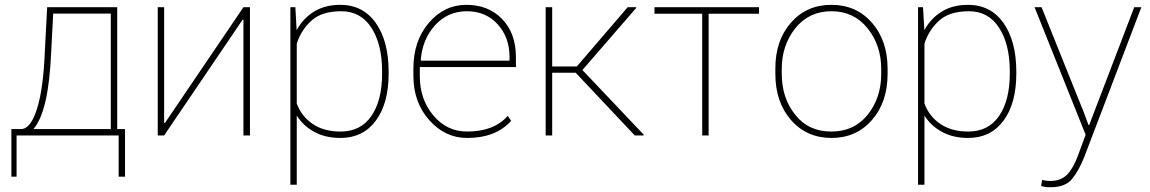

<svg xmlns="http://www.w3.org/2000/svg" viewBox="-20 -558 4739 791"><path d="M436.5 -26.4V-502H199.2L190.9 -344.7Q180.7 -98.1 117.7 -26.4ZM66.9 -26.4Q106 -26.4 132.3 -109.4Q158.7 -192.4 164.6 -344.7L174.3 -528.3H462.9V-26.4H495.1V169.9H468.8V0H48.3V169.9H26.9V-26.4Z M1009.8 -528.3V0H982.9V-476.6L980 -477.5L656.2 0H629.9V-528.3H656.2V-51.8L659.2 -50.8L982.9 -528.3Z M1554.2 -264.6Q1554.2 -375 1510.3 -443.4Q1466.3 -511.7 1385.7 -511.7Q1305.7 -511.7 1263.2 -473.1Q1220.7 -434.6 1202.6 -378.4V-131.3Q1222.2 -78.6 1268.1 -47.4Q1314 -16.1 1383.3 -16.1Q1466.3 -16.1 1510.3 -80.6Q1554.2 -145 1554.2 -254.4ZM1581.1 -254.4Q1581.1 -132.3 1528.3 -61Q1475.6 10.3 1382.8 10.3Q1320.8 10.3 1274.9 -14.6Q1229 -39.6 1202.6 -82V203.1H1176.3V-528.3H1196.8L1202.1 -433.6Q1228.5 -482.4 1273.9 -510.3Q1319.3 -538.1 1381.8 -538.1Q1475.1 -538.1 1527.8 -463.9Q1580.6 -389.6 1581.1 -264.6Z M1772.5 -454.1Q1720.2 -396.5 1713.4 -311L1714.8 -308.1H2079.1V-324.2Q2079.1 -404.3 2030.3 -458Q1981.4 -511.7 1903.3 -511.7Q1825.2 -511.7 1772.5 -454.1ZM1683.1 -244.1V-275.4Q1683.1 -389.6 1746.6 -463.9Q1810.1 -538.1 1901.4 -538.1Q1992.2 -538.1 2048.8 -479.5Q2105.5 -420.9 2105.5 -322.3V-281.7H1709.5V-244.1Q1709.5 -148.4 1765.6 -82Q1821.8 -15.6 1904.8 -16.1Q2015.1 -16.1 2071.8 -80.6L2085.9 -60.1Q2022.5 10.3 1904.8 10.3Q1814.5 10.7 1749 -62.5Q1683.6 -135.7 1683.1 -244.1Z M2254.9 -258.3V0H2228V-528.3H2254.9V-284.2H2356.4L2565.9 -528.3H2600.6L2601.6 -525.9L2379.4 -269.5L2632.3 -2.9L2630.9 0H2595.2L2351.6 -258.3Z M3106.9 -501.5H2899.4V0H2873V-501.5H2676.3V-528.3H3106.9Z M3200.7 -253.9Q3200.7 -154.3 3256.3 -85Q3311.5 -15.6 3405.3 -16.1Q3499 -16.1 3554.7 -85.4Q3610.4 -154.8 3610.4 -253.9V-274.4Q3610.4 -371.1 3554.2 -441.4Q3498 -511.7 3405.3 -511.7Q3312.5 -511.7 3256.3 -441.4Q3200.7 -371.1 3200.7 -274.4ZM3174.3 -274.4Q3173.8 -390.6 3238.3 -464.4Q3302.7 -538.1 3405.3 -538.1Q3507.8 -538.1 3572.3 -464.4Q3636.7 -390.6 3636.7 -274.4V-253.9Q3636.7 -137.2 3572.3 -63.5Q3507.8 10.3 3405.8 10.3Q3303.2 10.3 3238.8 -63.5Q3174.3 -137.2 3174.3 -253.9Z M4140.1 -264.6Q4140.1 -375 4096.2 -443.4Q4052.2 -511.7 3971.7 -511.7Q3891.6 -511.7 3849.1 -473.1Q3806.6 -434.6 3788.6 -378.4V-131.3Q3808.1 -78.6 3854 -47.4Q3899.9 -16.1 3969.2 -16.1Q4052.2 -16.1 4096.2 -80.6Q4140.1 -145 4140.1 -254.4ZM4167 -254.4Q4167 -132.3 4114.3 -61Q4061.5 10.3 3968.8 10.3Q3906.7 10.3 3860.8 -14.6Q3814.9 -39.6 3788.6 -82V203.1H3762.2V-528.3H3782.7L3788.1 -433.6Q3814.5 -482.4 3859.9 -510.3Q3905.3 -538.1 3967.8 -538.1Q4061 -538.1 4113.8 -463.9Q4166.5 -389.6 4167 -264.6Z M4306.2 187.5Q4351.1 187.5 4376.5 161.1Q4401.9 134.8 4420.9 83L4452.6 -2.9L4242.2 -528.3H4271L4444.8 -95.7L4464.4 -43H4467.3L4652.8 -528.3H4682.1L4447.3 87.9Q4425.3 143.6 4397 178.7Q4368.7 213.9 4306.2 213.4Q4283.7 213.4 4269 208L4273.4 183.1Q4289.6 187.5 4306.2 187.5Z"/></svg>

Font: Roboto-Thin
Style: Regular
Weight: 250
Designer: Google
Version: Version 1.100141; 2013; ttfautohint (v0.94.14-c901) -l 8 -r 